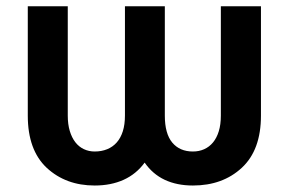

<svg xmlns="http://www.w3.org/2000/svg" viewBox="-20 -565 892 595"><path d="M190 -545.5V-206.7Q190 -180 196.2 -159.3Q202.4 -138.5 213.4 -124.3Q224.4 -110.1 239.9 -102.8Q255.3 -95.5 273.4 -95.5Q294.7 -95.5 312.1 -102.6Q329.5 -109.7 341.8 -123.6Q354 -137.4 360.6 -158.2Q367.2 -179 367.2 -206.7V-545.5H490.8V-206.7Q490.8 -150.9 513.8 -123.2Q536.9 -95.5 577.8 -95.5Q596.9 -95.5 612.7 -102.6Q628.6 -109.7 640.1 -123.6Q651.6 -137.4 658 -158.2Q664.4 -179 664.4 -206.7V-545.5H788.7V-206.7Q788.7 -100.1 729.4 -45.1Q670.1 9.9 577.8 9.9Q528.1 9.9 490.4 -7.8Q452.8 -25.6 428.3 -61.1Q402.3 -25.6 363.1 -7.8Q323.9 9.9 273.4 9.9Q183.9 9.9 124.6 -45.1Q66.1 -100.1 66.1 -206.7V-545.5Z"/></svg>

Font: Inter P Semi Bold
Style: Regular
Weight: 600
Designer: Rasmus Andersson
Foundry: rsms
Version: Version 3.018;git-588b23468